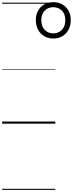

<svg xmlns="http://www.w3.org/2000/svg" viewBox="-20 -1150 678 1785"><path d="M475 -792Q427 -792 390.5 -814Q354 -836 333.5 -874.5Q313 -913 313 -963Q313 -1012 333.5 -1049.5Q354 -1087 390.5 -1108.5Q427 -1130 475 -1130Q524 -1130 560.5 -1108.5Q597 -1087 617.5 -1049.5Q638 -1012 638 -963Q638 -913 617.5 -874.5Q597 -836 560.5 -814Q524 -792 475 -792ZM475 -840Q524 -840 555.5 -872.5Q587 -905 587 -962Q587 -1019 555.5 -1051Q524 -1083 475 -1083Q427 -1083 395.5 -1051Q364 -1019 364 -963Q364 -905 395.5 -872.5Q427 -840 475 -840ZM0 605H494V615H0ZM0 -20H494V0H0ZM0 -505H494V-500H0ZM0 -1125H494V-1115H0Z"/></svg>

Font: Playwrite CU Guides
Style: Regular
Weight: 400
Designer: Veronika Burian, José Scaglione
Foundry: TypeTogether
Version: Version 1.003